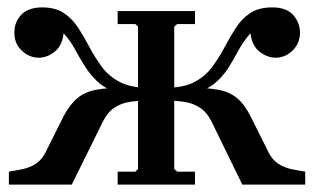

<svg xmlns="http://www.w3.org/2000/svg" viewBox="-20 -499 849 519"><path d="M451 -42 459 -35H507V0H298V-35H346L353 -42V-427L346 -434H298V-469H507V-434H459L451 -427ZM635 0 553 -168Q540 -195 521 -207.5Q502 -220 479 -223.5Q456 -227 431 -227V-262H494Q539 -262 569.5 -256.5Q600 -251 620.5 -234Q641 -217 657 -185L706 -87Q716 -67 732 -56.5Q748 -46 767 -42Q786 -38 805 -35V0ZM716 -479Q753 -479 771.5 -459.5Q790 -440 791 -412Q791 -382 771 -362.5Q751 -343 725 -343Q703 -343 682 -359Q661 -375 657 -409Q639 -389 626.5 -366Q614 -343 600.5 -320.5Q587 -298 566.5 -279Q546 -260 514 -249Q482 -238 431 -238V-262Q477 -262 506 -277.5Q535 -293 553.5 -318Q572 -343 586.5 -370.5Q601 -398 617 -423Q633 -448 656 -463.5Q679 -479 716 -479ZM174 0H4V-35Q23 -38 42 -42Q61 -46 77 -56.5Q93 -67 103 -87L152 -185Q169 -217 189.5 -234Q210 -251 240.5 -256.5Q271 -262 316 -262H378V-227Q354 -227 330.5 -223.5Q307 -220 288.5 -207.5Q270 -195 257 -168ZM94 -479Q130 -479 153 -463.5Q176 -448 192 -423Q208 -398 222.5 -370.5Q237 -343 255.5 -318Q274 -293 303.5 -277.5Q333 -262 378 -262V-238Q328 -238 295.5 -249Q263 -260 243 -279Q223 -298 209 -320.5Q195 -343 182.5 -366Q170 -389 152 -409Q148 -375 127.5 -359Q107 -343 85 -343Q59 -343 38.5 -362.5Q18 -382 19 -412Q19 -440 38 -459.5Q57 -479 94 -479Z"/></svg>

Font: Brygada 1918 SemiBold
Style: Regular
Weight: 600
Designer: Mateusz Machalski | Borys Kosmynka | Przemek Hoffer
Foundry: NIEPODLEGLA 2018
Version: Version 3.006